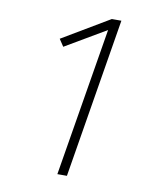

<svg xmlns="http://www.w3.org/2000/svg" viewBox="-83 -803 741 870"><g transform="rotate(10 288.0 -367.5)"><path d="M240 0H284L405 -735H361L144 -606L166 -573L353 -683Z"/></g></svg>

Font: Iosevka Sparkle Extralight
Style: Italic
Weight: 200
Italic angle: -9°
Designer: Belleve Invis
Foundry: Belleve Invis
Version: Version 4.5.0; ttfautohint (v1.8.3)